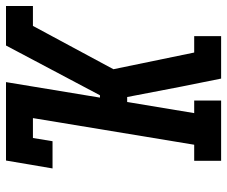

<svg xmlns="http://www.w3.org/2000/svg" viewBox="-80 -696 775 656"><g transform="rotate(-90 308.0 -367.5)"><path d="M87 0V-92H142L233 -643H165L154 -576H61L88 -735H356L303 -414H311L481 -735H616V-643H548L400 -368L457 -92H513V0H368L341 -134L305 -321H288L250 -92H293V0Z"/></g></svg>

Font: Iosevka Etoile SmBdObl
Style: Regular
Weight: 600
Italic angle: -9°
Designer: Belleve Invis
Foundry: Belleve Invis
Version: Version 15.5.2; ttfautohint (v1.8.4)